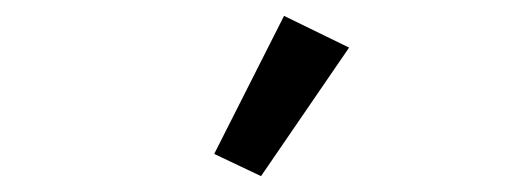

<svg xmlns="http://www.w3.org/2000/svg" viewBox="-20 -804 640 242"><path d="M420 -744 309 -582 250 -610 338 -784Z"/></svg>

Font: IBM Plex Mono Text
Style: Regular
Weight: 450
Designer: Mike Abbink, Paul van der Laan, Pieter van Rosmalen
Foundry: Bold Monday
Version: Version 2.000